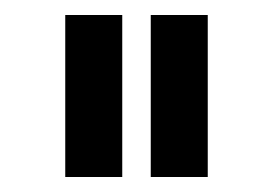

<svg xmlns="http://www.w3.org/2000/svg" viewBox="-20 -738 364 256"><path d="M67 -502V-718H143V-502ZM181 -502V-718H257V-502Z"/></svg>

Font: IngvarSans
Style: Regular
Weight: 500
Version: Version 3.000